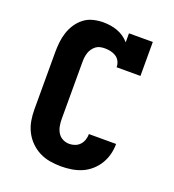

<svg xmlns="http://www.w3.org/2000/svg" viewBox="-136 -849 872 962"><g transform="rotate(20 300.0 -367.5)"><path d="M298 8Q268 8 238 3Q208 -2 181.5 -15.5Q155 -29 133.5 -50.5Q112 -72 98.5 -99Q85 -126 80 -155.5Q75 -185 75 -215V-520Q75 -547 78 -574Q81 -601 89.5 -626.5Q98 -652 113 -674.5Q128 -697 149.5 -713.5Q171 -730 198 -736.5Q225 -743 251 -743Q271 -743 290 -740Q309 -737 327 -730.5Q345 -724 361 -713Q377 -702 390 -687V-735H517V-554H390Q390 -570 383 -584.5Q376 -599 363 -607.5Q350 -616 334.5 -619.5Q319 -623 303 -623Q291 -623 278.5 -620.5Q266 -618 256 -610.5Q246 -603 238.5 -592.5Q231 -582 227 -570Q223 -558 221.5 -545.5Q220 -533 220 -520V-215Q220 -197 223.5 -178.5Q227 -160 236.5 -144.5Q246 -129 262.5 -120.5Q279 -112 298 -112Q313 -112 328 -117.5Q343 -123 353.5 -134.5Q364 -146 369 -161Q374 -176 374 -192H519Q519 -164 512 -136.5Q505 -109 490.5 -85Q476 -61 454.5 -42Q433 -23 407.5 -12Q382 -1 354 3.5Q326 8 298 8Z"/></g></svg>

Font: Iosevka Slab Heavy Extended
Style: Regular
Weight: 900
Width: 7
Monospace: yes
Designer: Belleve Invis
Foundry: Belleve Invis
Version: Version 11.1.0; ttfautohint (v1.8.3)